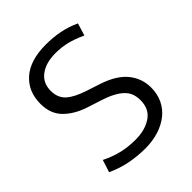

<svg xmlns="http://www.w3.org/2000/svg" viewBox="-185 -746 863 863"><g transform="rotate(-45 247.0 -314.5)"><path d="M251 -638Q296 -638 337.5 -630Q379 -622 420 -603L402 -544Q359 -564 324.5 -572Q290 -580 254 -580Q193 -580 156 -552.5Q119 -525 119 -475Q119 -431 147 -405.5Q175 -380 234 -361L301 -339Q378 -313 413.5 -268.5Q449 -224 449 -167Q449 -126 433.5 -93.5Q418 -61 390 -38.5Q362 -16 323 -3.5Q284 9 237 9Q189 9 141.5 0Q94 -9 46 -31L65 -90Q107 -69 147.5 -59.5Q188 -50 233 -50Q294 -50 334.5 -77Q375 -104 375 -160Q375 -180 369.5 -197.5Q364 -215 350 -230Q336 -245 312 -258.5Q288 -272 251 -284L186 -305Q123 -325 84 -363.5Q45 -402 45 -466Q45 -545 98 -591.5Q151 -638 251 -638Z"/></g></svg>

Font: Ek Mukta Light
Style: Regular
Weight: 300
Designer: Girish Dalvi and Yashodeep Gholap
Foundry: Ek Type
Version: Version 2.538;PS 1.002;hotconv 16.6.51;makeotf.lib2.5.65220;